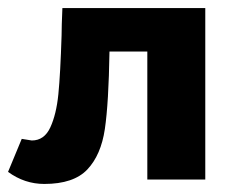

<svg xmlns="http://www.w3.org/2000/svg" viewBox="-37 -446 583 477"><path d="M473 0H329V-318H235Q233 -190 223.5 -125.5Q214 -61 180 -25Q146 11 73 11Q24 11 -17 -19L17 -101Q41 -97 42 -97Q73 -97 88 -129.5Q103 -162 108 -212Q113 -262 116 -358Q116 -380 118 -426H473Z"/></svg>

Font: Ysabeau Ultrabold
Style: Regular
Weight: 800
Designer: Christian Thalmann (Catharsis Fonts)
Version: Version 0.003